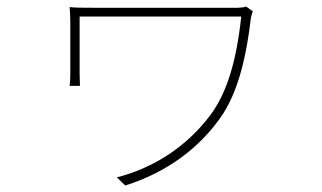

<svg xmlns="http://www.w3.org/2000/svg" viewBox="-20 -518 996 593"><path d="M740.1 -497.9C733 -495 721.9 -494 714.8 -494H269.2C238.3 -494 212 -494 195 -496.1C196 -483 197.1 -468.8 197.1 -453.8V-290.1C197.1 -282 197.1 -266.7 195 -252.8H226.9C226.9 -266.7 225.9 -280.2 225.9 -290.1V-467H725.1C710.2 -327.1 680 -230.1 630 -163C558.9 -67.8 457.7 0 340.9 29.8L366.8 55C495.7 14.2 592 -58.9 659.1 -152C718 -234 741.8 -351.9 755 -463.1C756 -468 758.9 -479 761 -483Z"/></svg>

Font: Karasuma Gothic
Style: Thin
Weight: 200
Designer: Rasmus Andersson / Ryoko Ishizuka
Foundry: rsms
Version: Version 1.00